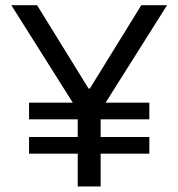

<svg xmlns="http://www.w3.org/2000/svg" viewBox="-20 -713 669 720"><path d="M22.5 -693.4H119.1L314.5 -377L306.6 -380.9H322.3L314.5 -377L509.8 -693.4H606.4L314.5 -230.5ZM271.5 -353.5H357.4V-13.7H271.5ZM540 -136.7H88.9V-199.2H540ZM540 -265.6H88.9V-328.1H540Z"/></svg>

Font: Wanted Sans Variable
Style: Regular
Weight: 400
Designer: Original Design by Kil Hyung-jin and Kang Hanbin, Wanted Lab, Inc; Hangeul from Source Han Sans by Jang Soo-young and Ka
Foundry: Wanted Lab, Inc.
Version: Version 1.003;Glyphs 3.2 (3227)